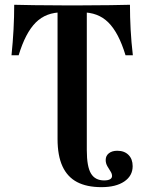

<svg xmlns="http://www.w3.org/2000/svg" viewBox="-20 -591 604 804"><path d="M242.7 -539.5Q207.3 -539.5 179.4 -529Q151.6 -518.5 129.8 -496.8Q108.1 -475 90.3 -441.1Q72.6 -407.3 58.1 -359.7H28.2Q33.9 -415.3 36.7 -467.7Q39.5 -520.2 39.5 -571Q74.2 -570.2 123 -569.4Q171.8 -568.5 242.7 -568.5H321.8Q391.9 -568.5 441.1 -569.4Q490.3 -570.2 524.2 -571Q524.2 -520.2 527 -467.7Q529.8 -415.3 536.3 -359.7H505.6Q491.1 -407.3 473.4 -441.1Q455.6 -475 433.9 -496.8Q412.1 -518.5 384.3 -529Q356.5 -539.5 321 -539.5ZM221 -201.6V-551.6H343.5V-201.6ZM404.8 192.7Q343.5 192.7 302.8 171.4Q262.1 150 241.5 105.2Q221 60.5 221 -8.9V-201.6H343.5V37.9Q343.5 106.5 360.9 135.5Q378.2 164.5 416.1 164.5Q432.3 164.5 440.7 159.7Q449.2 154.8 449.2 146Q449.2 136.3 442.7 126.6Q436.3 116.9 429.4 104.8Q422.6 92.7 422.6 79Q422.6 61.3 435.9 50.8Q449.2 40.3 471 40.3Q500.8 40.3 518.1 57.7Q535.5 75 535.5 104.8Q535.5 145.2 500.4 169Q465.3 192.7 404.8 192.7Z"/></svg>

Font: Playfair 5pt SemiExpanded Light
Style: Bold
Weight: 700
Version: Version 2.203